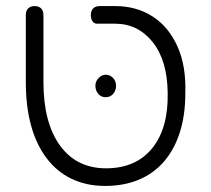

<svg xmlns="http://www.w3.org/2000/svg" viewBox="-20 -600 693 632"><path d="M326 12Q265 12 216.5 -11Q168 -34 134 -78.5Q100 -123 82.5 -186Q65 -249 65 -330V-551Q65 -560 68.5 -566.5Q72 -573 78.5 -576.5Q85 -580 94 -580Q103 -580 109.5 -576.5Q116 -573 119.5 -566.5Q123 -560 123 -550V-330Q123 -196 177.5 -121Q232 -46 329 -46Q427 -46 480.5 -111.5Q534 -177 532 -293Q531 -401 482.5 -461.5Q434 -522 359 -522H299Q293 -522 288.5 -525.5Q284 -529 281.5 -535.5Q279 -542 279 -551Q279 -560 282.5 -566.5Q286 -573 292.5 -576.5Q299 -580 308 -580H359Q429 -580 482 -546Q535 -512 564 -447.5Q593 -383 590 -293Q590 -221 572 -164.5Q554 -108 520 -68.5Q486 -29 437 -8.5Q388 12 326 12ZM328 -280Q313 -280 303.5 -291Q294 -302 294 -318Q294 -332 304.5 -343Q315 -354 328 -354Q342 -354 352 -343.5Q362 -333 362 -318Q362 -302 352.5 -291Q343 -280 328 -280Z"/></svg>

Font: Fredoka Light
Style: Regular
Weight: 300
Designer: Ben Nathan
Foundry: Milena B. Brandão, Ben Nathan
Version: Version 2.001